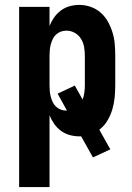

<svg xmlns="http://www.w3.org/2000/svg" viewBox="-20 -548 540 783"><path d="M58 215V-520H182V-442Q189 -460 200.5 -476.5Q212 -493 228 -505Q244 -517 263.5 -522.5Q283 -528 303 -528Q327 -528 350 -520Q373 -512 391 -496Q409 -480 420.5 -459Q432 -438 439 -415Q446 -392 448 -368Q450 -344 450 -320V-200Q450 -175 447.5 -150Q445 -125 438 -101.5Q431 -78 418 -56Q405 -34 385 -19L430 61L359 94L311 8Q309 8 307 8Q305 8 303 8Q283 8 263.5 2.5Q244 -3 228 -15Q212 -27 200.5 -43.5Q189 -60 182 -78V215ZM251 -97Q251 -97 251.5 -97Q252 -97 253 -97L215 -166L285 -199L317 -142Q322 -156 324 -170.5Q326 -185 326 -200V-320Q326 -338 323 -356Q320 -374 310.5 -389.5Q301 -405 285 -414Q269 -423 251 -423Q239 -423 228 -419Q217 -415 208.5 -407Q200 -399 195 -388.5Q190 -378 187 -366.5Q184 -355 183 -343.5Q182 -332 182 -320V-200Q182 -188 183 -176.5Q184 -165 187 -153.5Q190 -142 195 -131.5Q200 -121 208.5 -113Q217 -105 228 -101Q239 -97 251 -97Z"/></svg>

Font: Iosevka SS04 Extrabold
Style: Regular
Weight: 800
Monospace: yes
Designer: Belleve Invis
Foundry: Belleve Invis
Version: Version 19.0.0; ttfautohint (v1.8.4)